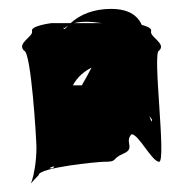

<svg xmlns="http://www.w3.org/2000/svg" viewBox="-20 -870 425 432"><path d="M34 -756C50 -756 62 -555 62 -538C62 -505 56 -476 52 -464C47 -452 50 -459 67 -476C67 -493 200 -506 214 -506C247 -506 229 -512 257 -524C286 -536 259 -550 276 -568C292 -568 322 -506 338 -506C355 -506 322 -756 338 -756C355 -772 316 -787 320 -800C322 -806 311 -811 299 -814C286 -843 257 -850 230 -850C190 -850 160 -837 139 -818H96C96 -818 48 -812 52 -800C56 -788 17 -773 34 -756ZM102 -496C101 -493 99 -491 96 -491C88 -491 92 -493 102 -496ZM124 -806C126 -808 130 -810 133 -812L127 -806C121 -800 124 -814 124 -806ZM144 -678C154 -697 169 -709 186 -718C179 -704 171 -690 164 -678ZM147 -818C162 -822 182 -822 209 -818ZM214 -795H215C213 -795 213 -795 214 -795ZM316 -609C318 -606 320 -604 322 -601C322 -592 320 -598 316 -609Z"/></svg>

Font: bitstorm
Style: cn
Weight: 400
Version: Version 0.2